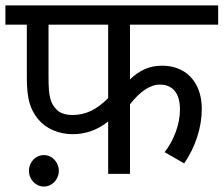

<svg xmlns="http://www.w3.org/2000/svg" viewBox="-20 -642 826 709"><path d="M379.4 0V-193.4Q320.8 -146.5 248 -146.5Q210.4 -146.5 176.5 -160.9Q142.6 -175.3 120.4 -202.4Q98.1 -229.5 88.6 -263.7Q79.1 -297.9 79.1 -354.5V-550.8H0V-622.1H785.6V-550.8H460V-348.6Q484.9 -373 513.7 -386.2Q542.5 -399.4 578.1 -399.4Q620.6 -399.4 653.8 -381.1Q687 -362.8 706.1 -326.2Q725.1 -289.6 725.1 -239.3Q725.1 -188.5 708.3 -136.5Q691.4 -84.5 660.2 -38.6L587.9 -80.1Q613.3 -112.3 628.9 -154.5Q644.5 -196.8 644.5 -237.3Q644.5 -283.2 625 -306.4Q605.5 -329.6 570.3 -329.6Q543.5 -329.6 515.6 -311Q487.8 -292.5 460 -256.8V0ZM159.2 -550.8V-359.9Q159.2 -330.6 160.6 -310.5Q162.1 -290.5 166.5 -275.4Q170.9 -260.3 179.4 -248.5Q188 -236.8 197.5 -230.2Q207 -223.6 219.7 -220.5Q232.4 -217.3 247.1 -217.3Q283.2 -217.3 315.2 -232.2Q347.2 -247.1 379.4 -279.8V-550.8ZM379.4 -622.1ZM142.1 -69.3Q156.7 -69.3 169.2 -61.8Q181.6 -54.2 189.5 -40.5Q197.3 -26.9 197.3 -11.2Q197.3 4.9 189.2 18.6Q181.2 32.2 168.7 39.6Q156.2 46.9 142.1 46.9Q127.4 46.9 115 39.3Q102.5 31.7 94.7 18.3Q86.9 4.9 86.9 -11.2Q86.9 -26.9 94.5 -40.5Q102.1 -54.2 114.7 -61.8Q127.4 -69.3 142.1 -69.3Z"/></svg>

Font: Noto Sans Devanagari UI
Style: Regular
Weight: 400
Designer: Monotype Design Team
Foundry: Monotype Imaging Inc.
Version: Version 1.06